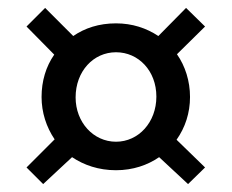

<svg xmlns="http://www.w3.org/2000/svg" viewBox="-20 -582 585 485"><path d="M165 -491 94 -562 47 -515 117 -444C96 -414 85 -377 85 -337C85 -298 97 -261 118 -230L47 -159L89 -117L162 -185C192 -165 229 -152 273 -152C316 -152 353 -165 382 -185L455 -117L498 -159L426 -229C448 -260 460 -297 460 -337C460 -377 448 -415 427 -445L498 -515L450 -562L380 -491C350 -511 314 -523 273 -523C230 -523 194 -511 165 -491ZM273 -224C216 -224 171 -273 171 -336C171 -402 216 -450 273 -450C330 -450 375 -403 375 -338C375 -273 330 -224 273 -224Z"/></svg>

Font: FIGSv2-sans-serif SemiBold
Style: Regular
Weight: 600
Designer: Matt McInerney, Pablo Impallari, Rodrigo Fuenzalida,Mirko Velimirovic
Foundry: Matt McInerney, Pablo Impallari, Rodrigo Fuenzalida
Version: Version 4.021;hotconv 1.0.109;makeotfexe 2.5.65596